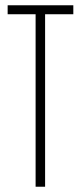

<svg xmlns="http://www.w3.org/2000/svg" viewBox="-20 -708 306 728"><path d="M115 0V-654H9V-688H258V-654H151V0Z"/></svg>

Font: Saira Ultra Condensed Thin
Style: Regular
Weight: 100
Width: 1
Designer: Hector Gatti with collaboration of the Omnibus-Type team
Foundry: Omnibus-Type
Version: Version 1.001; ttfautohint (v1.8)